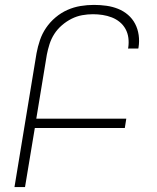

<svg xmlns="http://www.w3.org/2000/svg" viewBox="-20 -763 640 783"><path d="M39 0 129 -546Q134 -573 143 -599.5Q152 -626 168 -649.5Q184 -673 206.5 -692Q229 -711 255 -722.5Q281 -734 308.5 -738.5Q336 -743 363 -743Q389 -743 414 -739.5Q439 -736 461.5 -727Q484 -718 502 -702.5Q520 -687 531 -666Q542 -645 545.5 -620Q549 -595 545 -570L544 -565H502L503 -569Q506 -589 503.5 -608.5Q501 -628 492 -644.5Q483 -661 468.5 -673Q454 -685 436 -692Q418 -699 398.5 -702Q379 -705 359 -705Q337 -705 315 -701Q293 -697 272 -686.5Q251 -676 232.5 -660Q214 -644 201.5 -624.5Q189 -605 182 -583Q175 -561 171 -540L128 -279H495L489 -241H122L82 0Z"/></svg>

Font: Iosevka Extralight Extended
Style: Italic
Weight: 200
Width: 7
Italic angle: -9°
Monospace: yes
Designer: Belleve Invis
Foundry: Belleve Invis
Version: Version 32.5.0; ttfautohint (v1.8.4)